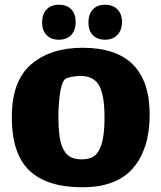

<svg xmlns="http://www.w3.org/2000/svg" viewBox="-20 -779 683 812"><path d="M30 -284Q30 -437 112 -507Q194 -577 329 -577Q613 -577 613 -294Q613 -151 543.5 -69Q474 13 328 13Q179 13 104.5 -57.5Q30 -128 30 -284ZM401 -148Q422 -189 422 -282Q422 -373 401 -414Q380 -456 324 -458Q303 -458 280.5 -453.5Q258 -449 252 -441Q240 -427 233.5 -381.5Q227 -336 227 -282Q227 -198 243 -159Q254 -130 274 -117.5Q294 -105 324 -105Q352 -105 371 -114.5Q390 -124 401 -148ZM229 -611Q196 -611 177 -630.5Q158 -650 158 -684Q158 -719 177 -739Q196 -759 229 -759Q263 -759 281.5 -739.5Q300 -720 300 -686Q300 -651 281 -631Q262 -611 229 -611ZM424 -611Q391 -611 372.5 -630.5Q354 -650 354 -684Q354 -719 372.5 -739Q391 -759 424 -759Q457 -759 476.5 -739.5Q496 -720 496 -686Q496 -652 476.5 -631.5Q457 -611 424 -611Z"/></svg>

Font: Lalezar
Style: Regular
Weight: 400
Designer: Borna Izadpanah
Foundry: Borna Izadpanah
Version: Version 1.003